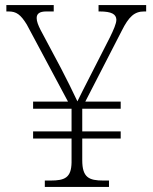

<svg xmlns="http://www.w3.org/2000/svg" viewBox="-20 -734 599 754"><path d="M156 0H408V-25H386C329 -25 303 -37 303 -105V-190H454V-218H303V-307H454V-335H315L458 -613C486 -669 508 -689 546 -689H554V-714H367V-689H371C419 -689 436 -678 437 -657C437 -641 426 -617 412 -588L337 -441C315 -398 293 -355 284 -336C265 -376 242 -423 220 -465L139 -617C130 -635 124 -650 124 -663C124 -680 135 -689 162 -689H191V-714H5V-689H14C44 -689 61 -677 85 -638L247 -335H110V-307H261V-218H110V-190H261V-96C260 -36 234 -25 179 -25H156Z"/></svg>

Font: Noto Serif Sinhala ExtraLight
Style: Regular
Weight: 200
Designer: Jelle Bosma - Monotype Design Team
Foundry: Monotype Imaging Inc.
Version: Version 2.007